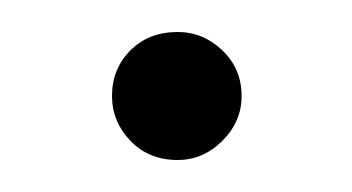

<svg xmlns="http://www.w3.org/2000/svg" viewBox="-20 -360 220 120"><path d="M91 -260Q73 -260 61.5 -272Q50 -284 50 -300Q50 -317 61.5 -328.5Q73 -340 91 -340Q107 -340 119 -328.5Q131 -317 131 -300Q131 -284 119 -272Q107 -260 91 -260Z"/></svg>

Font: Dosis ExtraLight Light
Style: Regular
Weight: 300
Version: Version 3.001; ttfautohint (v1.8.2)